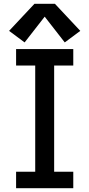

<svg xmlns="http://www.w3.org/2000/svg" viewBox="-20 -994 472 1014"><path d="M65 0H367V-87H266V-648H367V-735H65V-648H166V-87H65ZM110 -770 216 -906 322 -770 404 -831 270 -974H162L28 -831Z"/></svg>

Font: Iosevka Sparkle Medium
Style: Regular
Weight: 500
Designer: Belleve Invis
Foundry: Belleve Invis
Version: Version 4.5.0; ttfautohint (v1.8.3)